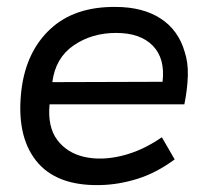

<svg xmlns="http://www.w3.org/2000/svg" viewBox="-20 -524 598 554"><path d="M512 -223H123Q117 -158 145 -120.5Q173 -83 222.5 -71.5Q272 -60 331.5 -74.5Q391 -89 447 -128L484 -64Q431 -25 376.5 -8Q322 9 269 10Q142 13 84 -60.5Q26 -134 42 -266Q56 -376 125.5 -440.5Q195 -505 313 -504Q392 -504 443.5 -470.5Q495 -437 513 -374Q523 -344 522 -306Q521 -268 512 -223ZM315 -429Q245 -429 192.5 -393Q140 -357 131 -287L449 -288Q457 -355 421 -392Q385 -429 315 -429Z"/></svg>

Font: Kulim Park
Style: Italic
Weight: 400
Italic angle: -8°
Designer: Noponies / Dale Sattler
Foundry: Noponies
Version: Version 1.000; ttfautohint (v1.8.3)